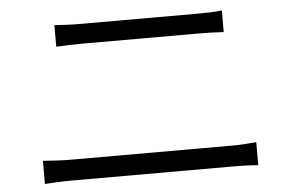

<svg xmlns="http://www.w3.org/2000/svg" viewBox="-45 -710 1090 710"><g transform="rotate(-5 500.0 -355.0)"><path d="M180.2 -646Q203.1 -644.5 226.8 -643.3Q250.5 -642.1 274.9 -642.1H706.1Q732.4 -642.1 757.1 -642.8Q781.7 -643.6 801.8 -646V-565.9Q781.7 -567.4 755.9 -568.1Q730 -568.8 706.1 -568.8H274.9Q249.5 -568.8 226.1 -567.9Q202.6 -566.9 180.2 -565.9ZM94.2 -149.9Q118.7 -148.4 143.3 -146.7Q168 -145 194.8 -145H797.9Q819.8 -145 842.5 -146.5Q865.2 -147.9 886.2 -149.9V-64Q864.3 -66.4 840.8 -67.1Q817.4 -67.9 797.9 -67.9H194.8Q168 -67.9 143.1 -66.7Q118.2 -65.4 94.2 -64Z"/></g></svg>

Font: Shanggu Mono N
Style: Regular
Weight: 350
Designer: GuiWonder
Version: Version 1.021